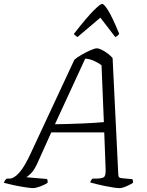

<svg xmlns="http://www.w3.org/2000/svg" viewBox="-52 -969 759 989"><path d="M117 0Q108 0 80.5 -4Q53 -8 22 -14.5Q-9 -21 -32 -27Q-27 -42 -17 -49H-3Q20 -49 48 -80.5Q76 -112 109 -185L331 -661Q344 -673 367.5 -686.5Q391 -700 413.5 -710Q436 -720 447 -720Q457 -720 473 -712Q489 -704 504 -692.5Q519 -681 528 -670L557 -76Q557 -62 560.5 -57Q564 -52 577 -51L630 -46Q632 -44 632.5 -38Q633 -32 633 -27Q619 -18 598 -9Q577 0 563 0Q553 0 532.5 -3Q512 -6 488 -11Q464 -16 443.5 -21Q423 -26 413 -29Q415 -41 425 -49H443Q469 -49 481.5 -55.5Q494 -62 492 -101L485 -287H212L141 -129Q124 -92 107.5 -76Q91 -60 84 -56L190 -47Q192 -44 193 -39Q194 -34 193 -27Q178 -17 155 -8.5Q132 0 117 0ZM231 -329Q303 -330 372.5 -333Q442 -336 483 -340L471 -633Q454 -646 431 -656Q408 -666 387 -667ZM347 -778Q340 -783 334.5 -787.5Q329 -792 329 -795Q397 -882 431 -915.5Q465 -949 474 -949Q484 -949 505 -915.5Q526 -882 562 -795Q560 -792 556 -787.5Q552 -783 542 -778L465 -878Z"/></svg>

Font: Texturina 72pt 72pt ExtraLight
Style: Italic
Weight: 200
Italic angle: -11°
Designer: Guillermo Torres Carreño
Foundry: Omnibus-Type
Version: Version 1.002; ttfautohint (v1.8.3)